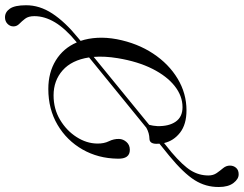

<svg xmlns="http://www.w3.org/2000/svg" viewBox="-148 -652 952 749"><g transform="rotate(90 327.5 -277.0)"><path d="M99.5 -105.5 112 -116Q102 -145.5 100 -181.2Q98 -217 105.5 -257.5Q121 -337.5 161.5 -398.8Q202 -460 259.5 -494.5Q317 -529 383 -529Q437.5 -529 469.8 -504Q502 -479 510.5 -441.5L547 -471Q598.5 -515 617.8 -546.5Q637 -578 637 -614.5Q637 -633.5 627.5 -647Q618 -660.5 608.2 -672.2Q598.5 -684 598.5 -698.5Q598.5 -712.5 607.2 -722.5Q616 -732.5 632 -732.5Q650.5 -733 666.2 -712.5Q682 -692 682 -655.5Q682.5 -604 655.2 -560.8Q628 -517.5 560 -461.5L513 -423.5Q513.5 -417.5 513.5 -411Q513 -385 494 -384.5Q471.5 -384 451 -372.5L176.5 -149Q187 -81 227 -45.8Q267 -10.5 324.5 -10.5Q377.5 -10.5 419.8 -35.8Q462 -61 487 -100Q512 -139 512.5 -180.5Q513 -207 503.5 -226.2Q494 -245.5 494.5 -266Q495 -282 506.5 -295Q518 -308 537 -308Q573 -308 571.5 -260.5Q570.5 -184.5 535.5 -123.2Q500.5 -62 439.5 -26Q378.5 10 299.5 10Q235.5 10 188 -19.2Q140.5 -48.5 118 -101L116 -99.5Q63.5 -56 39.5 -15.8Q15.5 24.5 15.5 64.5Q15.5 87.5 25.5 100.5Q35.5 113.5 45.5 123.2Q55.5 133 55.5 146Q55.5 159.5 45.5 169.2Q35.5 179 20 179Q-0.5 179 -13.8 159.8Q-27 140.5 -27 97.5Q-27.5 44.5 5.2 -5.5Q38 -55.5 99.5 -105.5ZM179.5 -261Q171 -209.5 174.5 -167L439.5 -383.5Q443.5 -398 444.5 -415.5Q445.5 -460.5 427 -487Q408.5 -513.5 370.5 -513.5Q327 -513.5 288.2 -483Q249.5 -452.5 221 -396Q192.5 -339.5 179.5 -261Z"/></g></svg>

Font: Fraunces 72pt S000 Light
Style: Italic
Weight: 300
Italic angle: -16°
Version: Version 1.000; ttfautohint (v1.8.3)